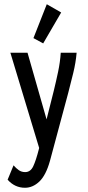

<svg xmlns="http://www.w3.org/2000/svg" viewBox="-20 -712 415 907"><path d="M98 175Q50 175 16 137L44 69Q56 83 69 92Q82 101 99 101Q124 101 137 73.5Q150 46 164 -9L165 -13L29 -463H110L200 -148L234 -283Q245 -328 254.5 -373Q264 -418 267 -463H342Q338 -416 326 -367Q314 -318 302 -272L216 48Q197 116 166 145.5Q135 175 98 175ZM184 -507 138 -532 201 -692 269 -653Z"/></svg>

Font: Inconsolata Condensed SemiBold
Style: Regular
Weight: 600
Width: 3
Monospace: yes
Designer: Raph Levien, Cyreal, Brenton Simpson
Foundry: Raph Levien, Cyreal, Google
Version: Version 3.100; ttfautohint (v1.8.4.7-5d5b)